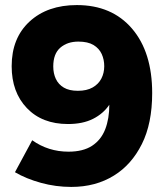

<svg xmlns="http://www.w3.org/2000/svg" viewBox="-20 -729 640 757"><path d="M261 8Q200 8 141.8 -8Q83.5 -24 39 -50L107 -176Q170.5 -131 250 -131Q307.5 -131 343 -154.2Q378.5 -177.5 394.8 -219.2Q411 -261 411 -316Q387.5 -281 347 -260.5Q306.5 -240 248 -240Q146 -240 86 -302.8Q26 -365.5 26 -468Q26 -579 96.5 -644Q167 -709 283 -709Q421 -709 500.5 -616.2Q580 -523.5 580 -362Q580 -242 539.2 -160.8Q498.5 -79.5 429.5 -37Q357.5 8 261 8ZM287 -371Q322 -371 345 -384Q368 -397 379.5 -419Q391 -441 391 -468Q391 -494 381 -516Q371 -538 348.8 -551.5Q326.5 -565 289 -565Q245.5 -565 217.8 -541Q190 -517 190 -467Q190 -439.5 200.2 -417.8Q210.5 -396 231.8 -383.5Q253 -371 287 -371Z"/></svg>

Font: Argentum Novus
Style: Bold
Weight: 700
Designer: Julieta Ulanovsky (font) & Cristiano Sobral (main changes)
Foundry: Julieta Ulanovsky (font) & Cristiano Sobral (main changes)
Version: Version 3.00;November 27, 2020;FontCreator 13.0.0.2655 64-bi